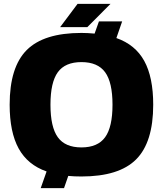

<svg xmlns="http://www.w3.org/2000/svg" viewBox="-20 -890 840 990"><path d="M29.8 -350.1Q29.8 -543.9 117.9 -632.1Q206.1 -720.2 399.9 -720.2Q431.2 -720.2 467.8 -716.8L490.2 -779.8H609.9L580.1 -693.8Q677.7 -659.7 723.9 -575.7Q770 -491.7 770 -350.1Q770 -156.2 681.9 -68.1Q593.8 20 399.9 20Q363.3 20 332 17.1L310.1 80.1H189.9L220.2 -5.9Q122.6 -40 76.2 -124.3Q29.8 -208.5 29.8 -350.1ZM278.1 -517.6Q240.2 -465.3 240.2 -350.1Q240.2 -234.9 278.1 -182.4Q315.9 -129.9 399.9 -129.9Q483.9 -129.9 522 -182.4Q560.1 -234.9 560.1 -350.1Q560.1 -465.3 522 -517.6Q483.9 -569.8 399.9 -569.8Q315.9 -569.8 278.1 -517.6ZM290 -750 379.9 -870.1H549.8L430.2 -750Z"/></svg>

Font: Fivo Sans Heavy
Style: Regular
Weight: 900
Designer: Alexander Slobzheninov
Foundry: Alexander Slobzheninov
Version: 1.0